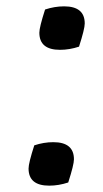

<svg xmlns="http://www.w3.org/2000/svg" viewBox="-20 -574 326 605"><path d="M135 11Q70 11 70 -43Q70 -60 88 -116Q118 -126 148 -126Q213 -126 213 -72Q213 -55 195 1Q165 11 135 11ZM169 -417Q104 -417 104 -471Q104 -488 122 -544Q152 -554 182 -554Q247 -554 247 -500Q247 -483 229 -427Q199 -417 169 -417Z"/></svg>

Font: Merienda
Style: Regular
Weight: 400
Designer: Eduardo Rodriguez Tunni
Foundry: Eduardo Rodriguez Tunni
Version: Version 1.001